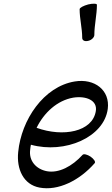

<svg xmlns="http://www.w3.org/2000/svg" viewBox="-20 -998 607 1044"><path d="M413 -948C413 -895 427 -845 427 -792C427 -778 441 -771 460 -776C478 -780 493 -795 493 -808C493 -862 507 -918 507 -972C507 -979 486 -980 460 -974C434 -967 413 -956 413 -948ZM495 -111C501 -118 491 -133 473 -146C455 -158 435 -163 429 -156C373 -94 300 -55 235 -67C177 -78 136 -123 144 -183C145 -193 146 -202 148 -211C334 -160 546 -252 566 -406C579 -507 495 -573 386 -555C217 -527 96 -346 79 -172C69 -78 108 6 195 22C296 41 412 -16 495 -111ZM378 -467C447 -478 511 -453 501 -394C483 -281 323 -251 179 -303C219 -385 291 -452 378 -467Z"/></svg>

Font: Nupuram Condensed Oblique
Style: Regular
Weight: 400
Width: 3
Designer: Santhosh Thottingal (santhosh.thottingal@gmail.com)
Foundry: SMC
Version: Version 1.000